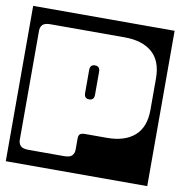

<svg xmlns="http://www.w3.org/2000/svg" viewBox="-93 -674 716 762"><g transform="rotate(10 265.0 -293.0)"><path d="M-20 -606H550V20H-20ZM61 -546Q37 -546 28.5 -536.8Q20 -527.5 20 -513V-73Q20 -59 28.5 -49.5Q37 -40 61 -40H204Q228 -40 236.5 -49.5Q245 -59 245 -73V-118Q245 -131.5 251.2 -136.2Q257.5 -141 271 -141H359Q431 -141 470.5 -175.8Q510 -210.5 510 -280V-407Q510 -477 470.5 -511.5Q431 -546 359 -546ZM283 -301Q283 -279 263 -279Q243 -279 243 -301V-394Q243 -416 263 -416Q283 -416 283 -394Z"/></g></svg>

Font: Honk Rounded
Style: Regular
Weight: 400
Designer: Noopur Datye & Yesha Goshar
Foundry: Ek Type
Version: Version 1.000